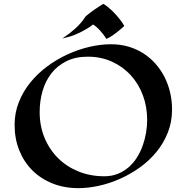

<svg xmlns="http://www.w3.org/2000/svg" viewBox="-20 -956 974 1002"><path d="M877.9 -384.8Q877.9 -319.3 855.7 -263.7Q833.5 -208 795.9 -162.4Q758.3 -116.7 709 -81.5Q659.7 -46.4 605.5 -22.5Q551.3 1.5 495.4 13.7Q439.5 25.9 389.2 25.9Q314.9 25.9 253.7 1.2Q192.4 -23.4 148.4 -67.4Q104.5 -111.3 80.3 -171.9Q56.2 -232.4 56.2 -304.2Q56.2 -367.2 78.4 -423.1Q100.6 -479 138.4 -525.6Q176.3 -572.3 226.3 -609.4Q276.4 -646.5 332.3 -672.1Q388.2 -697.8 446.5 -711.4Q504.9 -725.1 559.1 -725.1Q607.9 -725.1 650.4 -712.6Q692.9 -700.2 728.3 -677.5Q763.7 -654.8 791.5 -623.3Q819.3 -591.8 838.6 -554Q857.9 -516.1 867.9 -473.1Q877.9 -430.2 877.9 -384.8ZM438 -660.2Q374.5 -660.2 327.4 -637Q280.3 -613.8 249 -574.2Q217.8 -534.7 202.4 -482.2Q187 -429.7 187 -371.1Q187 -297.4 212.9 -235.8Q238.8 -174.3 283.9 -129.9Q329.1 -85.4 390.6 -60.8Q452.1 -36.1 523.9 -36.1Q563 -36.1 594.7 -48.8Q626.5 -61.5 651.4 -83.3Q676.3 -105 694.6 -134Q712.9 -163.1 724.6 -195.8Q736.3 -228.5 742.2 -262.9Q748 -297.4 748 -330.1Q748 -398.9 725.6 -459Q703.1 -519 662.1 -563.7Q621.1 -608.4 564 -634.3Q506.8 -660.2 438 -660.2ZM628.4 -820.3Q623.5 -815.9 614.5 -807.9Q605.5 -799.8 593.3 -790Q581.1 -780.3 566.4 -770.3Q551.8 -760.3 535.2 -752.9Q531.2 -760.3 522.7 -771.7Q514.2 -783.2 503.9 -794.7Q493.7 -806.2 483.2 -815.4Q472.7 -824.7 465.3 -828.1Q451.2 -816.9 435.3 -807.1Q419.4 -797.4 403.8 -789.6Q388.2 -781.7 373.5 -775.6Q358.9 -769.5 347.2 -766.1L305.2 -754.9Q341.8 -779.3 373 -807.1Q404.3 -835 427.2 -871.1Q449.2 -889.2 470.7 -904.3Q492.2 -919.4 519 -936Q529.8 -930.2 542 -920.4Q554.2 -910.6 565.9 -899.2Q577.6 -887.7 588.6 -875.2Q599.6 -862.8 607.9 -851.8Q616.2 -840.8 621.8 -832.3Q627.4 -823.7 628.4 -820.3Z"/></svg>

Font: Eagle Lake
Style: Regular
Weight: 400
Designer: Astigmatic (AOETI)
Foundry: Astigmatic (AOETI)
Version: Version 1.000